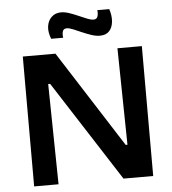

<svg xmlns="http://www.w3.org/2000/svg" viewBox="-58 -919 873 972"><g transform="rotate(-5 378.5 -433.0)"><path d="M76 0V-660H242L556 -169H565L557 -660H681V0H530L202 -510H192L200 0ZM474 -731Q454 -731 430.5 -739Q407 -747 384 -757Q361 -767 342 -775Q323 -783 310 -783Q294 -783 289.5 -770Q285 -757 288 -737H227Q213 -772 217 -801Q221 -830 240 -848Q259 -866 288 -866Q308 -866 331 -858Q354 -850 376.5 -840Q399 -830 418 -822.5Q437 -815 449 -815Q466 -815 470.5 -830Q475 -845 472 -861H533Q544 -828 541.5 -798Q539 -768 522.5 -749.5Q506 -731 474 -731Z"/></g></svg>

Font: Bricolage Grotesque 18pt SemiBold
Style: Regular
Weight: 600
Version: Version 1.001;gftools[0.9.33.dev8+g029e19f]